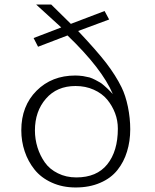

<svg xmlns="http://www.w3.org/2000/svg" viewBox="-20 -807 679 840"><path d="M495.6 -244.1Q495.6 -145.5 449.2 -87.9Q403.3 -30.8 314 -30.8Q269 -30.8 233.4 -48.8Q197.3 -66.4 176.3 -96.2Q155.3 -126 144 -162.1Q132.8 -198.7 132.8 -236.3Q132.8 -320.3 181.2 -375.5Q229 -430.7 310.5 -430.7Q354.5 -430.7 390.1 -414.6Q426.3 -398.4 448.7 -371.6Q470.7 -345.2 483.4 -312Q495.6 -279.8 495.6 -244.1ZM204.1 -787.1H138.2L248 -687L127 -640.6L146.5 -602.5L275.4 -651.9Q426.8 -506.3 473.6 -395.5L463.4 -406.2L450.2 -419.4Q446.3 -422.4 435.5 -432.6Q423.8 -442.9 417.5 -446.3Q414.6 -447.8 397 -457.5Q383.8 -464.4 371.6 -468.3Q358.4 -471.2 343.3 -474.1Q324.7 -476.6 309.6 -476.6Q206.5 -476.6 140.1 -410.2Q73.2 -343.3 73.2 -237.3Q73.2 -189 87.9 -145Q102.5 -101.1 130.9 -65.4Q159.7 -29.3 206.1 -8.3Q252.9 13.2 311 13.2Q371.6 13.2 418.5 -7.3Q464.8 -26.9 493.7 -63Q522 -98.6 535.6 -143.6Q549.8 -189 549.8 -241.2Q549.8 -290 539.6 -339.8Q529.3 -389.6 511.7 -425.3Q486.8 -476.1 444.8 -531.2Q403.3 -585 321.8 -671.4L457.5 -721.7L437.5 -758.8L290 -702.6Z"/></svg>

Font: My Font
Style: ExtraLight
Weight: 500
Designer: Vernon Adams
Foundry: newtypography
Version: Version 0.001